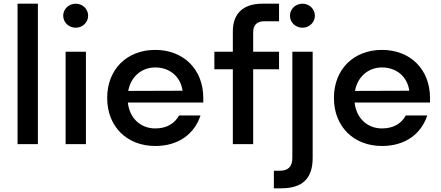

<svg xmlns="http://www.w3.org/2000/svg" viewBox="-20 -780 2387 1039"><path d="M75 -760V0H185V-760Z M335 -500V0H445V-500ZM390 -760C352 -760 322 -731 322 -695C322 -659 352 -630 390 -630C427 -630 457 -659 457 -695C457 -731 427 -760 390 -760Z M560 -250C560 -94 668 10 820 10C946 10 1032 -55 1065 -155H949C925 -112 883 -85 820 -85C742 -85 681 -139 672 -225H1080V-250C1080 -406 972 -510 820 -510C668 -510 560 -406 560 -250ZM674 -288C688 -366 747 -415 820 -415C898 -415 957 -366 968 -289Z M1240 -610V-500H1140V-405H1240V0H1350V-405H1490V-500H1350V-605C1350 -645 1371 -665 1410 -665H1490V-760H1400C1296 -760 1240 -707 1240 -610Z M1462 239H1502C1619 239 1672 184 1672 74V-500H1562V74C1562 122 1540 144 1492 144H1462ZM1617 -630C1654 -630 1684 -659 1684 -695C1684 -731 1654 -760 1617 -760C1579 -760 1549 -731 1549 -695C1549 -659 1579 -630 1617 -630Z M1787 -250C1787 -94 1895 10 2047 10C2173 10 2259 -55 2292 -155H2176C2152 -112 2110 -85 2047 -85C1969 -85 1908 -139 1899 -225H2307V-250C2307 -406 2199 -510 2047 -510C1895 -510 1787 -406 1787 -250ZM1901 -288C1915 -366 1974 -415 2047 -415C2125 -415 2184 -366 2195 -289Z"/></svg>

Font: Goli Medium
Style: Regular
Weight: 500
Designer: jaikishan Patel
Foundry: MagicType
Version: Version 1.000;Glyphs 3.2 (3242)